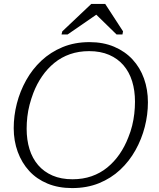

<svg xmlns="http://www.w3.org/2000/svg" viewBox="-20 -943 811 980"><path d="M348 17Q278 17 222.5 -6Q167 -29 129 -70.5Q91 -112 70.5 -168Q50 -224 50 -289Q50 -352 66 -414.5Q82 -477 113.5 -533.5Q145 -590 191.5 -633.5Q238 -677 299.5 -702.5Q361 -728 437 -728Q507 -728 562.5 -704.5Q618 -681 656.5 -639.5Q695 -598 715 -542Q735 -486 735 -421Q735 -358 719 -295.5Q703 -233 671.5 -176.5Q640 -120 593.5 -76.5Q547 -33 485.5 -8Q424 17 348 17ZM435 -682Q382 -682 337.5 -666.5Q293 -651 257.5 -622Q222 -593 195 -554Q168 -515 150 -468Q139 -439 131 -408.5Q123 -378 119.5 -347Q116 -316 116 -286Q116 -229 130.5 -182Q145 -135 174.5 -100.5Q204 -66 248 -47Q292 -28 350 -28Q403 -28 447.5 -43.5Q492 -59 527.5 -88Q563 -117 590 -156Q617 -195 635 -242Q647 -271 654.5 -301.5Q662 -332 665.5 -363Q669 -394 669 -424Q669 -481 654.5 -528Q640 -575 610.5 -609.5Q581 -644 537 -663Q493 -682 435 -682ZM517 -923H446L298 -783L294 -767H325L499 -887H452L575 -767H605L608 -783Z"/></svg>

Font: Roboto Serif ExtraLight
Style: Italic
Weight: 250
Italic angle: -10°
Designer: Greg Gazdowicz
Foundry: Commercial Type
Version: Version 1.008